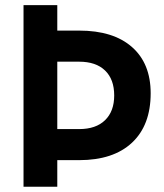

<svg xmlns="http://www.w3.org/2000/svg" viewBox="-20 -713 626 733"><path d="M69.8 0V-693.4H198.7V-596.2H282.2Q412.6 -596.2 483.9 -533.4Q555.2 -470.7 555.2 -356.9Q555.2 -234.9 483.9 -168.2Q412.6 -101.6 282.2 -101.6H198.7V0ZM198.7 -220.2H282.2Q346.2 -220.2 381.1 -254.2Q416 -288.1 416 -348.6Q416 -410.2 381.1 -443.8Q346.2 -477.5 282.2 -477.5H198.7Z"/></svg>

Font: Cascadia Code PL
Style: Bold
Weight: 700
Monospace: yes
Designer: Aaron Bell
Foundry: Saja Typeworks
Version: Version 2404.023; ttfautohint (v1.8.4)